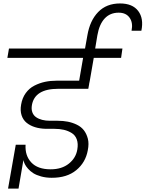

<svg xmlns="http://www.w3.org/2000/svg" viewBox="-20 -1023 848 1118"><path d="M116.2 -90.8 87.9 75.2H26.9L71.8 -180.2H128.9Q125 -116.7 162.4 -76.9Q199.7 -37.1 274.9 -37.1Q339.8 -37.1 381.1 -70.3Q422.4 -103.5 430.2 -152.8Q436 -186.5 427.2 -210.9Q418.5 -235.4 397.7 -248.3Q377 -261.2 352.1 -267.1Q327.1 -272.9 295.9 -272.9H246.1Q211.9 -273.9 184.1 -282.5Q156.2 -291 135.5 -307.6Q114.7 -324.2 105.7 -351.6Q96.7 -378.9 103 -414.1Q109.4 -452.6 129.9 -481Q150.4 -509.3 180.2 -524.4Q210 -539.6 241.9 -546.4Q273.9 -553.2 310.1 -553.2H440.9L463.9 -686H22.9L32.2 -740.2H475.1L488.8 -816.9Q503.4 -903.3 551.8 -953.1Q600.1 -1002.9 679.2 -1002.9Q751.5 -1002.9 784.7 -959.2Q817.9 -915.5 803.2 -844.2H746.1Q755.4 -890.6 734.6 -919.9Q713.9 -949.2 670.9 -949.2Q621.1 -949.2 589.6 -915.5Q558.1 -881.8 546.9 -816.9L534.2 -740.2H692.9L685.1 -686H525.9L502.9 -553.2L499 -534.2V-532.2L494.1 -505.9H318.8Q183.1 -505.9 166 -412.1Q161.6 -387.7 168.2 -369.4Q174.8 -351.1 190.2 -340.6Q205.6 -330.1 225.8 -325Q246.1 -319.8 271 -319.8H315.9Q347.2 -319.8 374.8 -314.5Q402.3 -309.1 427.5 -296.9Q452.6 -284.7 468.3 -264.6Q483.9 -244.6 491.5 -215.6Q499 -186.5 491.2 -147.9Q478.5 -77.1 424.1 -32.2Q369.6 12.7 280.8 12.2Q247.6 12.2 219.5 4.4Q191.4 -3.4 173.8 -14.6Q156.2 -25.9 143.3 -40.5Q130.4 -55.2 124.5 -67.4Q118.7 -79.6 116.2 -90.8Z"/></svg>

Font: SVN-Poppins Light
Style: Italic
Weight: 300
Italic angle: -10°
Designer: Ninad Kale (Devanagari), Jonny Pinhorn (Latin)
Foundry: Indian Type Foundry
Version: Version 3.002 2017